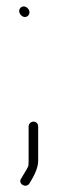

<svg xmlns="http://www.w3.org/2000/svg" viewBox="-20 -473 189 603"><path d="M69.9 -76V32C69.9 38 69.8 42.8 69.4 46.4C69.1 50 61.6 63.5 46.9 87C34.7 103.3 60.2 119.6 71.9 104C86.7 80.4 99.9 54.7 99.9 32V-76C99.9 -84.2 93.8 -91 85.4 -91C77.1 -91 69.9 -84.2 69.9 -76ZM45.9 -425.5C62.1 -408.7 82.8 -431.2 66.9 -447C50.8 -463.2 30.1 -442 45.9 -425.5Z"/></svg>

Font: MewTooHand
Style: Condensed
Weight: 400
Designer: Mew Too, Robert Jablonski
Version: Version 0.77